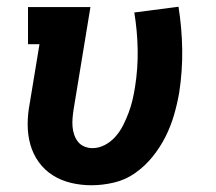

<svg xmlns="http://www.w3.org/2000/svg" viewBox="-20 -541 640 569"><path d="M251 8Q220 8 190.5 1Q161 -6 136.5 -21.5Q112 -37 95 -60.5Q78 -84 70 -112.5Q62 -141 62 -172Q62 -203 68 -234L97 -410H63V-520H248L198 -216Q196 -203 195 -190.5Q194 -178 195 -165.5Q196 -153 200 -141.5Q204 -130 211 -121Q218 -112 229.5 -107Q241 -102 254 -102Q273 -102 291 -111.5Q309 -121 322.5 -136.5Q336 -152 345 -170Q354 -188 361 -206.5Q368 -225 372.5 -244Q377 -263 380 -282Q389 -338 388 -393.5Q387 -449 378 -504L509 -521Q519 -458 520 -394.5Q521 -331 511 -266Q505 -232 495.5 -199.5Q486 -167 470.5 -136Q455 -105 432.5 -77Q410 -49 381 -28.5Q352 -8 318 0Q284 8 251 8Z"/></svg>

Font: Iosevka Etoile XBdObl
Style: Regular
Weight: 800
Italic angle: -9°
Designer: Belleve Invis
Foundry: Belleve Invis
Version: Version 15.5.2; ttfautohint (v1.8.4)